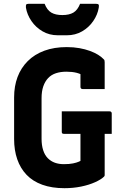

<svg xmlns="http://www.w3.org/2000/svg" viewBox="-20 -967 640 1007"><path d="M304 -383H554Q559 -383 561 -381.5Q563 -380 564.5 -378Q566 -376 566 -372V-265H316Q312 -265 310 -265.5Q308 -266 306.5 -267.5Q305 -269 304.5 -271Q304 -273 304 -276Q304 -303 304 -329.5Q304 -356 304 -383ZM330 -720Q366 -720 396.5 -714.5Q427 -709 451.5 -700Q476 -691 494 -680Q512 -669 523 -657Q527 -654 528 -650Q529 -646 529 -640Q529 -621 529 -596.5Q529 -572 529 -547.5Q529 -523 529 -500Q500 -500 471 -500Q442 -500 413 -500Q408 -500 405 -503Q402 -506 402 -511Q402 -524 402 -537.5Q402 -551 402 -567.5Q402 -584 402 -606L430 -563Q406 -579 382.5 -585Q359 -591 328 -591Q298 -591 273.5 -583Q249 -575 232.5 -557.5Q216 -540 207 -514Q198 -488 198 -452V-239Q198 -205 206.5 -179Q215 -153 231 -137Q247 -121 268 -113.5Q289 -106 315 -106Q344 -106 363 -110Q382 -114 392 -118.5Q402 -123 402 -123Q402 -155 402 -186Q402 -217 402 -247.5Q402 -278 402 -307H534L529 -283Q529 -231 529 -169Q529 -107 529 -49Q529 -47 528.5 -45Q528 -43 526 -41Q511 -26 479 -11.5Q447 3 405.5 11.5Q364 20 318 20Q252 20 202 2Q152 -16 119.5 -50Q87 -84 70.5 -131.5Q54 -179 54 -238V-456Q54 -515 72 -563Q90 -611 125.5 -646.5Q161 -682 212.5 -701Q264 -720 330 -720ZM400 -947Q421 -947 442 -947Q463 -947 484 -947Q494 -947 497 -943Q500 -939 498 -927Q492 -890 469 -856.5Q446 -823 410.5 -802.5Q375 -782 331 -782H283Q239 -782 203.5 -802.5Q168 -823 145 -856.5Q122 -890 116 -927Q115 -939 117.5 -943Q120 -947 130 -947Q151 -947 172 -947Q193 -947 214 -947Q227 -914 249 -901Q271 -888 307 -888Q343 -888 365 -901Q387 -914 400 -947Z"/></svg>

Font: RecMonoLinear Nerd Font Mono
Style: Bold
Weight: 700
Monospace: yes
Version: Version 1.085; ttfautohint (v1.8.4.7-5d5b);Nerd Fonts 3.2.1